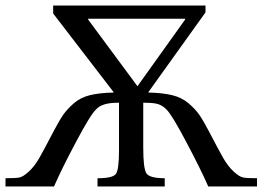

<svg xmlns="http://www.w3.org/2000/svg" viewBox="-52 -677 953 697"><path d="M468 -304V-156Q468 -156 468 -142Q468 -67 479 -48.5Q490 -30 546 -30V0H302V-30Q358 -30 369 -46Q380 -62 380 -131V-304H375Q318 -304 297 -280Q277 -262 223 -160Q172 -64 144 0H-32V-30Q3 -30 17.5 -32.5Q32 -35 53 -54.5Q74 -74 91 -104Q108 -134 144 -203Q164 -241 178 -261Q192 -281 216 -302Q240 -323 274.5 -331.5Q309 -340 360 -341V-343L141 -628V-657H694V-632L487 -343V-341Q538 -340 573 -331.5Q608 -323 632.5 -302Q657 -281 671 -261Q685 -241 705 -203Q741 -134 758 -104Q775 -74 796 -54.5Q817 -35 831.5 -32.5Q846 -30 881 -30V0H704Q676 -64 625 -160Q573 -259 552 -280Q539 -293 523.5 -298.5Q508 -304 474 -304ZM620 -609H268V-606L447 -364L620 -606Z"/></svg>

Font: myMathFont
Style: Regular
Weight: 400
Designer: Ross Mills, John Hudson & Paul Hanslow, Tiro Typeworks Ltd; with prior portions MicroPress Inc., and Coen Hoffman. Math 
Foundry: Tiro Typeworks Ltd
Version: Version 2.13 b171